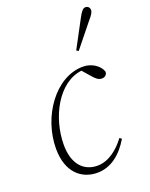

<svg xmlns="http://www.w3.org/2000/svg" viewBox="-137 -784 678 869"><g transform="rotate(-20 202.0 -349.5)"><path d="M180 12C246 12 298 -31 336 -95L326 -102C293 -57 245 -18 191 -18C125 -18 79 -66 79 -158C79 -291 155 -434 269 -447L303 -408C317 -392 328 -382 345 -382C358 -382 370 -390 370 -406C360 -436 324 -462 281 -462C148 -462 40 -308 40 -154C40 -41 103 12 180 12ZM278 -541 288 -535C318 -573 349 -610 379 -648C396 -667 404 -680 404 -690C404 -704 394 -711 384 -711C372 -711 363 -700 348 -672C325 -628 301 -585 278 -541Z"/></g></svg>

Font: Source Serif 4 Display Light
Style: Italic
Weight: 300
Italic angle: -12°
Designer: Frank Grießhammer
Foundry: Adobe Systems Incorporated
Version: Version 4.004;hotconv 1.0.117;makeotfexe 2.5.65602